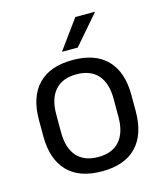

<svg xmlns="http://www.w3.org/2000/svg" viewBox="-106 -763 731 856"><g transform="rotate(-15 260.0 -335.0)"><path d="M260 12.5Q155 12.5 100.8 -44.2Q46.5 -101 46.5 -207.5V-282Q46.5 -388 101 -444.5Q155.5 -501 260 -501Q365 -501 419.2 -444.5Q473.5 -388 473.5 -282V-207.5Q473.5 -101 419.2 -44.2Q365 12.5 260 12.5ZM260 -53.5Q325 -53.5 358.8 -92Q392.5 -130.5 392.5 -203V-286.5Q392.5 -358.5 358.8 -396.8Q325 -435 260 -435Q195.5 -435 161.5 -396.8Q127.5 -358.5 127.5 -286.5V-203Q127.5 -130.5 161.5 -92Q195.5 -53.5 260 -53.5ZM322 -683H412V-681.5L297 -548.5H225V-549.5Z"/></g></svg>

Font: Anek Gurmukhi Medium
Style: Regular
Weight: 400
Version: Version 1.003